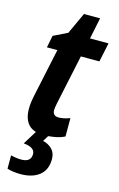

<svg xmlns="http://www.w3.org/2000/svg" viewBox="-135 -716 626 1011"><g transform="rotate(15 178.0 -210.5)"><path d="M151 10Q94 10 67 -19.5Q40 -49 40 -105Q40 -135 49 -178L105 -441H48L61 -507L137 -544L191 -661H279L255 -545H356L334 -441H233L175 -168Q173 -157 171.5 -148Q170 -139 170 -132Q170 -100 203 -100Q214 -100 230 -103Q246 -106 264 -113V-13Q241 -1 210 4.5Q179 10 151 10ZM86 240Q45 240 13 230V157Q23 160 38.5 162.5Q54 165 70 165Q123 165 123 121Q123 85 61 79L110 0H181L156 40Q186 47 206 67Q226 87 226 121Q226 180 188 210Q150 240 86 240Z"/></g></svg>

Font: Noto Sans Condensed
Style: Bold Italic
Weight: 700
Width: 3
Italic angle: -12°
Designer: Monotype Design Team
Foundry: Monotype Imaging Inc.
Version: Version 2.013; ttfautohint (v1.8.4.7-5d5b)